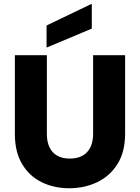

<svg xmlns="http://www.w3.org/2000/svg" viewBox="-20 -996 745 1023"><path d="M59.2 -283.1V-701.9H229.7V-282.1Q229.7 -240.8 243.5 -211.6Q257.2 -182.4 284.5 -166.8Q311.8 -151.1 351.9 -151.1Q392.9 -151.1 420.3 -166.8Q447.6 -182.4 461.8 -211.6Q476.1 -240.8 476.1 -282.1V-701.9H646.6V-283.1Q646.6 -186.6 605.9 -122Q565.3 -57.4 497.8 -25.2Q430.2 7 348.8 7Q267.8 7 202.1 -25.2Q136.4 -57.4 97.8 -122Q59.2 -186.6 59.2 -283.1ZM228.1 -860.2 469.1 -975.9V-843.5L228.1 -742.4Z"/></svg>

Font: Poppins Variable
Style: Regular
Weight: 100
Designer: Jonny Pinhorn
Foundry: Indian Type Foundry
Version: Version 6.000